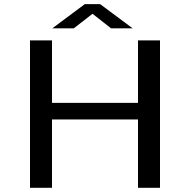

<svg xmlns="http://www.w3.org/2000/svg" viewBox="-20 -892 915 912"><path d="M122.5 0V-700H227V-403.5H635.5V-700H740V0H635.5V-324.5H227V0ZM228.5 -757.5 383 -872.5H455.5L610 -757.5H507.5L419.5 -826.5L330.5 -757.5Z"/></svg>

Font: Trispace SemiExpanded
Style: Regular
Weight: 400
Width: 6
Designer: Tyler Finck
Foundry: Etcetera Type Company
Version: Version 1.210; ttfautohint (v1.8.3)